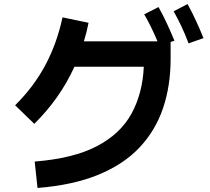

<svg xmlns="http://www.w3.org/2000/svg" viewBox="-20 -873 1040 952"><path d="M915 -658Q896 -708 878 -745.5Q860 -783 841 -817L910 -853Q933 -811 952.5 -768.5Q972 -726 989 -684ZM166 59 152 -72Q343 -87 460 -148Q577 -209 632 -309.5Q687 -410 693 -542H349Q277 -384 150 -259L55 -351Q147 -442 204.5 -549.5Q262 -657 290 -787L419 -760Q410 -713 396 -668H761Q728 -746 695 -802L766 -838Q789 -797 808.5 -754.5Q828 -712 845 -671L826 -665V-581Q826 -448 788.5 -337Q751 -226 672 -142Q593 -58 467.5 -6.5Q342 45 166 59Z"/></svg>

Font: Murecho SemiBold
Style: Regular
Weight: 600
Designer: Neil Summerour
Foundry: Positype
Version: Version 1.010; ttfautohint (v1.8.3)